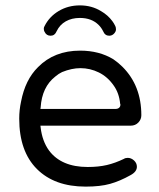

<svg xmlns="http://www.w3.org/2000/svg" viewBox="-20 -692 593 717"><path d="M191.4 -575.2Q203.1 -599.6 225.6 -612.3Q248 -625 278.3 -625Q322.3 -625 348.6 -598.6Q358.4 -588.9 365.2 -575.2Q372.1 -558.6 387.7 -558.6Q398.4 -558.6 405.8 -566.4Q413.1 -574.2 413.1 -582Q413.1 -589.8 410.6 -594.7Q408.2 -599.6 405.3 -604.5Q402.3 -609.4 399.4 -613.3Q382.8 -635.7 357.4 -650.4Q322.3 -671.9 278.3 -671.9Q234.4 -671.9 199.2 -650.9Q164.1 -629.9 146.5 -594.7Q143.6 -589.8 143.6 -585.9Q143.6 -582 144 -580.1Q144.5 -578.1 145 -576.2Q145.5 -574.2 146.5 -573.2Q153.3 -558.6 168.9 -558.6Q184.6 -558.6 191.4 -575.2ZM467.8 -38.1Q491.2 -50.8 491.2 -69.3Q491.2 -83 480.5 -92.8Q469.7 -102.5 457 -102.5Q448.2 -102.5 442.4 -98.6Q410.2 -83 378.9 -75.7Q347.7 -68.4 307.6 -68.4Q209 -68.4 163.1 -129.9Q137.7 -165 131.8 -215.8L130.9 -222.7H467.8Q485.4 -222.7 496.6 -234.4Q507.8 -246.1 507.8 -261.7Q507.8 -372.1 437.5 -442.4Q421.9 -458 403.3 -470.7Q350.6 -502.9 279.3 -502.9Q182.6 -502.9 122.1 -441.4Q74.2 -394.5 58.6 -312.5Q51.8 -281.2 51.8 -249Q51.8 -127 117.7 -61Q183.6 4.9 299.8 4.9Q354.5 4.9 391.1 -5.4Q427.7 -15.6 467.8 -38.1ZM429.7 -301.8Q429.7 -293.9 424.8 -289.6Q419.9 -285.2 411.1 -285.2H130.9L131.8 -291Q136.7 -367.2 186.5 -406.2Q199.2 -417 211.9 -422.9Q248 -437.5 280.3 -437.5Q316.4 -437.5 349.1 -421.4Q381.8 -405.3 404.3 -373Q424.8 -344.7 428.7 -304.7Q429.7 -302.7 429.7 -301.8Z"/></svg>

Font: FakePearl
Style: Light
Weight: 350
Version: Version 1.2